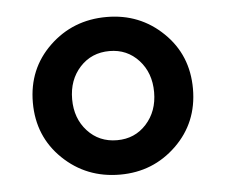

<svg xmlns="http://www.w3.org/2000/svg" viewBox="-38 -797 568 483"><g transform="rotate(-5 246.0 -556.0)"><path d="M247.1 -356.9Q162.1 -356.9 103 -413.8Q43.9 -470.7 43.9 -556.2Q43.9 -641.6 103 -698.2Q162.1 -754.9 247.1 -754.9Q331.1 -754.9 389.6 -698.2Q448.2 -641.6 448.2 -556.2Q448.2 -470.7 389.4 -413.8Q330.6 -356.9 247.1 -356.9ZM247.1 -443.8Q292 -443.8 321 -475.8Q350.1 -507.8 350.1 -556.2Q350.1 -605 320.8 -637Q291.5 -668.9 247.1 -668.9Q201.7 -668.9 172.4 -637Q143.1 -605 143.1 -556.2Q143.1 -507.8 172.4 -475.8Q201.7 -443.8 247.1 -443.8Z"/></g></svg>

Font: Plus Jakarta Sans SemiBold
Style: Regular
Weight: 600
Designer: Gumpita Rahayu
Foundry: Tokotype
Version: Version 2.006